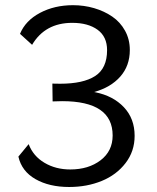

<svg xmlns="http://www.w3.org/2000/svg" viewBox="-20 -728 621 759"><path d="M188 -327.1 187 -397.5Q196.8 -397 217.8 -397Q309.1 -397 356.2 -427.5Q403.3 -458 403.3 -529.8Q403.3 -583 365.7 -610.4Q328.1 -637.7 265.6 -637.7Q158.2 -637.7 106.9 -550.8L59.1 -594.2Q80.6 -646.5 137.9 -677Q195.3 -707.5 268.6 -707.5Q312 -707.5 352.1 -695.8Q392.1 -684.1 423.8 -662.4Q455.6 -640.6 474.4 -606.4Q493.2 -572.3 493.2 -530.3Q493.2 -467.8 455.3 -425Q417.5 -382.3 352.1 -364.3L356.9 -363.3Q427.2 -349.1 469.7 -304.2Q512.2 -259.3 512.2 -190.9Q512.2 -129.9 476.3 -83.3Q440.4 -36.6 382.1 -12.7Q323.7 11.2 253.4 11.2Q174.8 11.2 120.4 -19.8Q65.9 -50.8 52.7 -108.9L93.3 -158.2Q111.3 -110.8 155.8 -84.5Q200.2 -58.1 257.8 -58.1Q330.1 -58.1 377.7 -94.5Q425.3 -130.9 425.3 -192.4Q425.3 -328.1 225.6 -328.1Q210.4 -328.1 188 -327.1Z"/></svg>

Font: RGR Online_21
Style: Regular
Weight: 400
Italic angle: -12°
Designer: vernon adams
Foundry: vernon adams
Version: Version 1.000